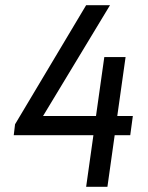

<svg xmlns="http://www.w3.org/2000/svg" viewBox="-20 -720 569 740"><path d="M312 0 340 -199H33L38 -241L312 -700H404L146 -273H350L382 -500H464L432 -273H492L482 -199H422L394 0Z"/></svg>

Font: Finlandica
Style: Italic
Weight: 400
Italic angle: -8°
Designer: Niklas Ekholm, Juho Hiilivirta, Jaakko Suomalainen
Foundry: Helsinki Type Studio
Version: Version 1.064